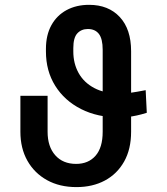

<svg xmlns="http://www.w3.org/2000/svg" viewBox="-20 -757 684 787"><path d="M577.1 -387.4 581.7 -294.7Q559.3 -287.6 540.3 -283.6Q521.3 -279.5 504.1 -277.5Q486.9 -275.6 469.8 -275.6Q380.3 -275.6 312.3 -310Q244.3 -344.5 206.3 -405.4Q168.3 -466.3 168.3 -545.8V-556.8Q168.3 -613.3 190.7 -653.8Q213.1 -694.2 253 -715.7Q293 -737.2 345.2 -737.2Q424.4 -737.2 470.9 -687.3Q517.4 -637.4 517.4 -547.2V-217Q517.4 -145.6 488.8 -94.8Q460.2 -44 409.8 -17Q359.4 9.9 293.3 9.9Q224.4 9.9 172.8 -18.6Q121.1 -47.2 92.3 -98.2Q63.6 -149.1 63.6 -217V-364.3H175.1V-217Q175.1 -155.9 206.5 -120.6Q237.9 -85.2 291.9 -85.2Q342.3 -85.2 371.6 -118.6Q400.9 -152 400.9 -217V-552.9Q400.9 -598 385.3 -618.1Q369.7 -638.1 340.2 -638.1Q313.6 -638.1 297.1 -620.4Q280.5 -602.6 280.5 -560V-547.2Q280.2 -497.2 302.2 -457.7Q324.2 -418.3 366.7 -396Q409.1 -373.6 469.8 -373.6Q482.2 -373.6 492.9 -374.5Q503.6 -375.4 515.6 -376.8Q527.7 -378.2 542.3 -381Q556.8 -383.9 577.1 -387.4Z"/></svg>

Font: InterMG Medium
Style: Regular
Weight: 500
Designer: Rasmus Andersson
Foundry: rsms
Version: Version 3.019;December 26, 2023;FontCreator 15.0.0.2955 64-b